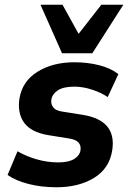

<svg xmlns="http://www.w3.org/2000/svg" viewBox="-20 -780 544 811"><path d="M219 11Q154 11 100 -3Q46 -17 12 -41L54 -141Q90 -120 135 -107Q180 -94 226 -94Q269 -94 292.5 -108Q316 -122 320 -145Q326 -187 272 -195L185 -209Q112 -221 82.5 -261Q53 -301 62 -363Q74 -437 138.5 -477Q203 -517 294 -517Q350 -517 399 -504.5Q448 -492 480 -467L435 -370Q407 -389 368.5 -401.5Q330 -414 294 -414Q248 -414 224.5 -398.5Q201 -383 197 -360Q194 -341 204.5 -327Q215 -313 241 -309L329 -295Q474 -272 454 -145Q442 -68 377 -28.5Q312 11 219 11ZM242 -555 151 -760H244L312 -637L408 -760H501L370 -555Z"/></svg>

Font: Mulish ExtraBold
Style: Italic
Weight: 800
Italic angle: -9°
Designer: Vernon Adams
Foundry: Vernon Adams
Version: Version 3.603; ttfautohint (v1.8.3)